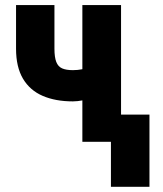

<svg xmlns="http://www.w3.org/2000/svg" viewBox="-20 -548 630 742"><path d="M447.8 -528.3V0H298.3V-528.3ZM374 -306.6V-186Q363.3 -178.2 343.3 -171.4Q323.2 -164.6 301 -160.4Q278.8 -156.2 261.7 -156.2Q194.3 -156.2 145 -177.5Q95.7 -198.7 68.8 -243.9Q42 -289.1 42 -359.9V-528.3H190.4V-359.9Q190.4 -326.7 197.5 -308.6Q204.6 -290.5 220.2 -283.7Q235.8 -276.9 261.7 -276.9Q280.3 -276.9 296.9 -280.3Q313.5 -283.7 332 -290.5Q350.6 -297.4 374 -306.6ZM557.6 -105V173.8H408.7V-105Z"/></svg>

Font: Roboto Condensed ExtraBold
Style: Regular
Weight: 800
Designer: Christian Robertson
Foundry: Google
Version: Version 3.008; 2023